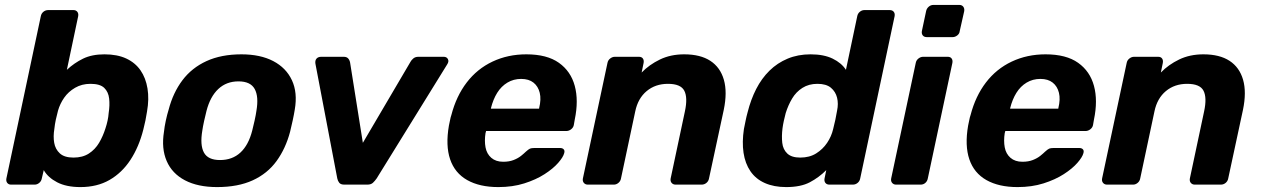

<svg xmlns="http://www.w3.org/2000/svg" viewBox="-20 -751 5131 781"><path d="M307 10Q250 10 212.5 -9.5Q175 -29 158 -59L150 -25Q148 -14 139.5 -7Q131 0 121 0H25Q15 0 9.5 -7Q4 -14 6 -25L146 -685Q148 -696 156.5 -703Q165 -710 176 -710H279Q289 -710 294.5 -703Q300 -696 298 -685L252 -467Q282 -495 318 -512.5Q354 -530 405 -530Q457 -530 493.5 -513Q530 -496 551.5 -465Q573 -434 580 -391Q587 -348 578 -297Q575 -278 571.5 -260.5Q568 -243 563 -224Q545 -153 510.5 -100.5Q476 -48 425.5 -19Q375 10 307 10ZM279 -110Q316 -110 341.5 -126.5Q367 -143 383 -170Q399 -197 409 -229Q414 -244 417.5 -260Q421 -276 422 -291Q427 -323 424 -350Q421 -377 404 -393.5Q387 -410 348 -410Q313 -410 285.5 -394Q258 -378 241 -353.5Q224 -329 216 -301Q211 -283 207 -264Q203 -245 201 -226Q196 -196 200.5 -170Q205 -144 223.5 -127Q242 -110 279 -110Z M863 10Q785 10 732.5 -17.5Q680 -45 658 -96Q636 -147 647 -215Q649 -235 654.5 -260.5Q660 -286 666 -305Q684 -374 722 -424.5Q760 -475 820 -502.5Q880 -530 962 -530Q1039 -530 1091.5 -502.5Q1144 -475 1167.5 -424.5Q1191 -374 1179 -305Q1176 -286 1170.5 -260.5Q1165 -235 1160 -215Q1142 -147 1105 -96Q1068 -45 1008 -17.5Q948 10 863 10ZM875 -100Q925 -100 958 -130.5Q991 -161 1006 -220Q1010 -235 1015.5 -260Q1021 -285 1023 -300Q1033 -358 1016 -389Q999 -420 950 -420Q901 -420 868 -389Q835 -358 820 -300Q816 -285 810.5 -260Q805 -235 803 -220Q793 -161 809.5 -130.5Q826 -100 875 -100Z M1381 0Q1366 0 1360 -7.5Q1354 -15 1352 -25L1263 -492Q1261 -505 1267.5 -512.5Q1274 -520 1287 -520H1378Q1390 -520 1396 -513.5Q1402 -507 1404 -497L1456 -170L1650 -500Q1653 -506 1661 -513Q1669 -520 1682 -520H1785Q1797 -520 1802 -510.5Q1807 -501 1799 -489L1512 -25Q1505 -15 1497 -7.5Q1489 0 1474 0Z M2007 10Q1931 10 1880.5 -18.5Q1830 -47 1811 -103Q1792 -159 1806 -240Q1808 -248 1810.5 -261.5Q1813 -275 1816 -283Q1836 -360 1878.5 -415.5Q1921 -471 1983.5 -500.5Q2046 -530 2121 -530Q2205 -530 2253.5 -495.5Q2302 -461 2318 -401.5Q2334 -342 2318 -265L2314 -242Q2312 -232 2303 -225Q2294 -218 2283 -218H1957Q1957 -217 1956.5 -214.5Q1956 -212 1955 -210Q1950 -178 1955 -151.5Q1960 -125 1978.5 -109Q1997 -93 2027 -93Q2051 -93 2069 -100Q2087 -107 2099.5 -117Q2112 -127 2119 -134Q2130 -144 2136 -146.5Q2142 -149 2154 -149H2258Q2268 -149 2273 -143.5Q2278 -138 2275 -128Q2271 -112 2250.5 -88.5Q2230 -65 2195 -42.5Q2160 -20 2112.5 -5Q2065 10 2007 10ZM1977 -309H2173V-311Q2182 -347 2175.5 -373.5Q2169 -400 2150 -415Q2131 -430 2100 -430Q2069 -430 2044 -415Q2019 -400 2002.5 -373.5Q1986 -347 1977 -311Z M2371 0Q2361 0 2355 -7Q2349 -14 2351 -25L2451 -495Q2453 -506 2462 -513Q2471 -520 2481 -520H2579Q2590 -520 2595 -513Q2600 -506 2598 -495L2590 -456Q2621 -488 2664.5 -509Q2708 -530 2763 -530Q2829 -530 2869.5 -503.5Q2910 -477 2924.5 -426.5Q2939 -376 2924 -304L2864 -25Q2862 -14 2853.5 -7Q2845 0 2834 0H2728Q2718 0 2712 -7Q2706 -14 2708 -25L2766 -298Q2778 -354 2763.5 -382Q2749 -410 2697 -410Q2646 -410 2610.5 -380.5Q2575 -351 2564 -298L2506 -25Q2504 -14 2495.5 -7Q2487 0 2477 0Z M3178 10Q3128 10 3091 -6.5Q3054 -23 3032.5 -54.5Q3011 -86 3004.5 -129.5Q2998 -173 3006 -226Q3010 -245 3013 -260.5Q3016 -276 3021 -294Q3034 -346 3056 -389Q3078 -432 3110 -463.5Q3142 -495 3184 -512.5Q3226 -530 3277 -530Q3331 -530 3367 -512.5Q3403 -495 3421 -467L3467 -685Q3469 -696 3477.5 -703Q3486 -710 3496 -710H3599Q3610 -710 3615.5 -703Q3621 -696 3619 -685L3479 -25Q3477 -14 3468.5 -7Q3460 0 3449 0H3354Q3343 0 3337.5 -7Q3332 -14 3334 -25L3341 -59Q3311 -29 3274 -9.5Q3237 10 3178 10ZM3235 -110Q3273 -110 3300 -127Q3327 -144 3344.5 -170Q3362 -196 3369 -226Q3374 -245 3378 -264Q3382 -283 3385 -301Q3391 -329 3385 -353.5Q3379 -378 3360 -394Q3341 -410 3305 -410Q3270 -410 3244 -393.5Q3218 -377 3202 -350Q3186 -323 3176 -291Q3172 -276 3168.5 -260Q3165 -244 3163 -229Q3159 -197 3162 -170Q3165 -143 3182.5 -126.5Q3200 -110 3235 -110Z M3625 0Q3615 0 3609 -7Q3603 -14 3605 -25L3705 -495Q3707 -506 3716 -513Q3725 -520 3735 -520H3835Q3846 -520 3851 -513Q3856 -506 3854 -495L3754 -25Q3752 -14 3744 -7Q3736 0 3725 0ZM3750 -600Q3739 -600 3733.5 -607Q3728 -614 3730 -625L3747 -705Q3749 -716 3757.5 -723.5Q3766 -731 3777 -731H3882Q3893 -731 3898.5 -723.5Q3904 -716 3902 -705L3884 -625Q3883 -614 3874 -607Q3865 -600 3855 -600Z M4119 10Q4043 10 3992.5 -18.5Q3942 -47 3923 -103Q3904 -159 3918 -240Q3920 -248 3922.5 -261.5Q3925 -275 3928 -283Q3948 -360 3990.5 -415.5Q4033 -471 4095.5 -500.5Q4158 -530 4233 -530Q4317 -530 4365.5 -495.5Q4414 -461 4430 -401.5Q4446 -342 4430 -265L4426 -242Q4424 -232 4415 -225Q4406 -218 4395 -218H4069Q4069 -217 4068.5 -214.5Q4068 -212 4067 -210Q4062 -178 4067 -151.5Q4072 -125 4090.5 -109Q4109 -93 4139 -93Q4163 -93 4181 -100Q4199 -107 4211.5 -117Q4224 -127 4231 -134Q4242 -144 4248 -146.5Q4254 -149 4266 -149H4370Q4380 -149 4385 -143.5Q4390 -138 4387 -128Q4383 -112 4362.5 -88.5Q4342 -65 4307 -42.5Q4272 -20 4224.5 -5Q4177 10 4119 10ZM4089 -309H4285V-311Q4294 -347 4287.5 -373.5Q4281 -400 4262 -415Q4243 -430 4212 -430Q4181 -430 4156 -415Q4131 -400 4114.5 -373.5Q4098 -347 4089 -311Z M4483 0Q4473 0 4467 -7Q4461 -14 4463 -25L4563 -495Q4565 -506 4574 -513Q4583 -520 4593 -520H4691Q4702 -520 4707 -513Q4712 -506 4710 -495L4702 -456Q4733 -488 4776.5 -509Q4820 -530 4875 -530Q4941 -530 4981.5 -503.5Q5022 -477 5036.5 -426.5Q5051 -376 5036 -304L4976 -25Q4974 -14 4965.5 -7Q4957 0 4946 0H4840Q4830 0 4824 -7Q4818 -14 4820 -25L4878 -298Q4890 -354 4875.5 -382Q4861 -410 4809 -410Q4758 -410 4722.5 -380.5Q4687 -351 4676 -298L4618 -25Q4616 -14 4607.5 -7Q4599 0 4589 0Z"/></svg>

Font: Rubik SemiBold
Style: Italic
Weight: 600
Italic angle: -12°
Designer: Hubert and Fischer
Foundry: Hubert and Fischer
Version: Version 2.300;gftools[0.9.30]